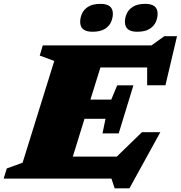

<svg xmlns="http://www.w3.org/2000/svg" viewBox="-50 -948 960 1019"><path d="M558.5 51.5 541.5 0H-30.5L-14 -54L70 -84.5L238 -624.5L161 -653L177 -707H754L822 -756H889.5L828 -495.5H731V-590H483L430 -419.5H540.5L572 -495H658L580 -240H494L510 -317.5H398.5L336.5 -117H570L703.5 -246.5H801L637 51.5ZM440.5 -779.5Q375.5 -779.5 375.5 -832Q375.5 -854.5 385.5 -876.5Q395.5 -898.5 419.2 -913Q443 -927.5 484 -927.5Q549 -927.5 549 -875Q549 -852.5 539 -830.5Q529 -808.5 505.5 -794Q482 -779.5 440.5 -779.5ZM678 -779.5Q613 -779.5 613 -832Q613 -854.5 623 -876.5Q633 -898.5 656.8 -913Q680.5 -927.5 721.5 -927.5Q786.5 -927.5 786.5 -875Q786.5 -852.5 776.5 -830.5Q766.5 -808.5 743 -794Q719.5 -779.5 678 -779.5Z"/></svg>

Font: Newsreader Caption ExtraBold
Style: Italic
Weight: 800
Italic angle: -17°
Designer: Hugues Gentile
Foundry: Production Type
Version: Version 1.001